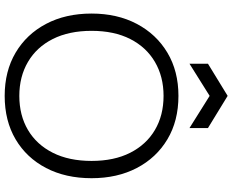

<svg xmlns="http://www.w3.org/2000/svg" viewBox="-104 -852 969 800"><g transform="rotate(90 380.0 -452.5)"><path d="M380 12Q277 12 200 -33.5Q123 -79 80 -160.5Q37 -242 37 -350Q37 -457 80 -538.5Q123 -620 200 -666Q277 -712 380 -712Q484 -712 561 -666Q638 -620 680.5 -538.5Q723 -457 723 -350Q723 -242 680.5 -160.5Q638 -79 561 -33.5Q484 12 380 12ZM380 -49Q461 -49 522 -85Q583 -121 617 -188.5Q651 -256 651 -350Q651 -444 617 -511Q583 -578 522 -614Q461 -650 380 -650Q300 -650 238.5 -614Q177 -578 143 -511Q109 -444 109 -350Q109 -256 143 -188.5Q177 -121 238.5 -85Q300 -49 380 -49ZM246 -758V-835L380 -917L514 -835V-758L380 -842Z"/></g></svg>

Font: Host Grotesk Light Light
Style: Regular
Weight: 300
Version: Version 1.003